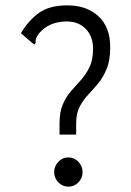

<svg xmlns="http://www.w3.org/2000/svg" viewBox="-20 -685 490 716"><path d="M202 -224Q202 -268 214.5 -296.5Q227 -325 245.5 -346Q264 -367 282.5 -387.5Q301 -408 314 -435Q327 -462 327 -504Q327 -549 300 -577Q273 -605 229 -605Q163 -605 125 -560Q116 -547 114 -540Q112 -533 113 -525L109 -519L101 -524L58 -561Q87 -610 126 -637.5Q165 -665 232 -665Q303 -665 347 -624.5Q391 -584 391 -509Q391 -460 378 -428.5Q365 -397 346.5 -374.5Q328 -352 309 -332Q290 -312 277 -287Q264 -262 264 -224V-183H202ZM235 11Q213 11 197.5 -5Q182 -21 182 -43Q182 -65 197.5 -81.5Q213 -98 235 -98Q257 -98 272.5 -81.5Q288 -65 288 -43Q288 -21 272.5 -5Q257 11 235 11Z"/></svg>

Font: Inconsolata SemiCondensed
Style: Regular
Weight: 400
Width: 4
Monospace: yes
Designer: Raph Levien, Cyreal, Brenton Simpson
Foundry: Raph Levien, Cyreal, Google
Version: Version 3.000; ttfautohint (v1.8.2.53-6de2)